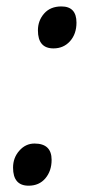

<svg xmlns="http://www.w3.org/2000/svg" viewBox="-20 -569 293 603"><path d="M147.9 -417Q99.1 -417 99.1 -473.6Q99.1 -504.4 118.7 -526.6Q138.2 -548.8 172.9 -548.8Q220.2 -548.8 220.2 -498Q220.2 -462.4 200 -439.7Q179.7 -417 147.9 -417ZM69.8 14.2Q21 14.2 21 -42.5Q21 -73.7 40.8 -95.9Q60.5 -118.2 88.4 -118.2Q142.1 -118.2 142.1 -66.9Q142.1 -32.2 122.6 -9Q103 14.2 69.8 14.2Z"/></svg>

Font: OpenSans-Italic
Style: Italic
Weight: 400
Italic angle: -12°
Foundry: Ascender Corporation
Version: Version 1.10